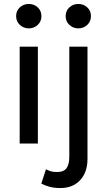

<svg xmlns="http://www.w3.org/2000/svg" viewBox="-20 -726 542 971"><path d="M79.5 0V-490H171.5V0ZM125.5 -582.5Q99.5 -582.5 80.5 -600Q61.5 -617.5 61.5 -644.5Q61.5 -671.5 80.5 -688.8Q99.5 -706 125.5 -706Q152 -706 170.8 -688.8Q189.5 -671.5 189.5 -644.5Q189.5 -617.5 170.8 -600Q152 -582.5 125.5 -582.5ZM285.5 225Q255 225 231.5 218.8Q208 212.5 189 202.5L212.5 130Q224.5 136.5 237 140.2Q249.5 144 268 144Q302.5 144 316.5 124.5Q330.5 105 330.5 67V-490H422.5V77Q422.5 145.5 385.2 185.2Q348 225 285.5 225ZM376 -582.5Q350 -582.5 331 -600Q312 -617.5 312 -644.5Q312 -671.5 331 -688.8Q350 -706 376 -706Q402.5 -706 421.2 -688.8Q440 -671.5 440 -644.5Q440 -617.5 421.2 -600Q402.5 -582.5 376 -582.5Z"/></svg>

Font: Geologica Light
Style: Regular
Weight: 300
Designer: Sindre Bremnes, Frode Helland
Foundry: Monokrom Skriftforlag AS
Version: Version 1.010; ttfautohint (v1.8.4.7-5d5b);gftools[0.9.28]